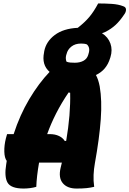

<svg xmlns="http://www.w3.org/2000/svg" viewBox="-20 -1081 749 1111"><path d="M190 0Q174 5 154 7.5Q134 10 117 10Q43 10 23.5 -24.5Q4 -59 16 -131Q18 -141 19 -150Q6 -167 5 -203.5Q4 -240 14 -280L21 -305H59Q95 -416 149.5 -507.5Q204 -599 267 -665Q220 -706 235 -778L236 -785Q247 -841 297 -878.5Q347 -916 430 -920Q471 -952 497 -983Q523 -1014 548 -1061Q589 -1061 627 -1058.5Q665 -1056 693 -1045Q708 -1040 709 -1027.5Q710 -1015 702 -1002Q675 -961 649 -937Q623 -913 589 -896Q581 -892 570 -889Q606 -866 619 -829Q632 -792 619 -750L617 -744Q596 -675 535 -647Q549 -622 557 -581Q571 -500 563 -390Q555 -280 529 -136Q523 -103 521.5 -69Q520 -35 525 0Q505 5 481.5 7.5Q458 10 423 10Q369 10 343 -21.5Q317 -53 331 -111Q335 -126 338 -140H206Q199 -100 195 -65Q191 -30 190 0ZM449 -829Q415 -829 393 -811.5Q371 -794 365 -768L363 -762Q360 -750 361 -740.5Q362 -731 365 -724Q375 -720 387 -719Q399 -718 413 -718Q442 -718 462.5 -729Q483 -740 490 -762L492 -769Q504 -804 483 -824Q475 -827 466.5 -828Q458 -829 449 -829ZM267 -305Q299 -305 321.5 -294Q344 -283 355 -265L363 -266Q389 -418 386 -544L377 -546Q336 -486 305 -425Q274 -364 253 -305Z"/></svg>

Font: Recursive Mn Csl St Blk
Style: Italic
Weight: 900
Italic angle: -15°
Monospace: yes
Version: Version 1.079;hotconv 1.0.112;makeotfexe 2.5.65598; ttfautoh